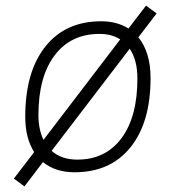

<svg xmlns="http://www.w3.org/2000/svg" viewBox="-20 -603 626 683"><path d="M66.9 60.1 29.3 32.2 101.6 -62Q69.8 -111.8 69.8 -187.5Q69.8 -347.7 141.4 -437.5Q212.9 -527.3 339.8 -527.3Q396.5 -527.3 437 -501.5L499.5 -583L537.1 -555.2L472.2 -470.2Q515.6 -417 515.6 -325.2Q515.6 -167.5 444.1 -78.9Q372.6 9.8 245.1 9.8Q177.2 9.8 132.8 -26.4ZM254.9 -35.2Q355.5 -35.2 412.1 -111.3Q468.8 -187.5 468.8 -323.7Q468.8 -389.2 441.4 -429.7L163.6 -66.4Q198.7 -35.2 254.9 -35.2ZM134.8 -105.5 407.7 -462.9Q377 -482.4 334 -482.4Q231.9 -482.4 174.3 -406Q116.7 -329.6 116.7 -193.8Q116.7 -142.1 134.8 -105.5Z"/></svg>

Font: Cascadia Code ExtraLight
Style: Italic
Weight: 200
Italic angle: -10°
Monospace: yes
Designer: Aaron Bell
Foundry: Saja Typeworks
Version: Version 2404.023; ttfautohint (v1.8.4)